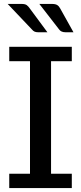

<svg xmlns="http://www.w3.org/2000/svg" viewBox="-20 -956 412 976"><path d="M345 0H27V-73H132.5V-645H27V-718H345V-645H239.5V-73H345ZM221 -792H174.5Q163 -792 155.8 -795.2Q148.5 -798.5 141.5 -807L19 -936H90Q107.5 -936 115.8 -930Q124 -924 131.5 -913ZM353.5 -792H313Q290 -792 280 -807L180 -936H244.5Q262 -936 271 -930.2Q280 -924.5 286 -913Z"/></svg>

Font: Verano Sans Medium
Style: Regular
Weight: 500
Designer: Lukasz Dziedzic with Adam Twardoch and Botio Nikoltchev
Foundry: tyPoland Lukasz Dziedzic
Version: Version 3.001;December 28, 2019;FontCreator 12.0.0.2547 64-b